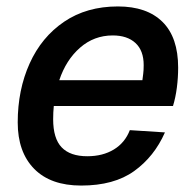

<svg xmlns="http://www.w3.org/2000/svg" viewBox="-20 -564 606 596"><path d="M232 12Q137 12 86 -40Q35 -92 35 -184Q35 -285 72 -367Q109 -449 179 -496.5Q249 -544 346 -544Q436 -544 484.5 -496Q533 -448 533 -354Q533 -323 529 -292Q525 -261 517 -235H147Q145 -215 145 -194Q145 -134 171.5 -106.5Q198 -79 251 -79Q299 -79 333.5 -100Q368 -121 383 -160L492 -153Q459 -78 396.5 -33Q334 12 232 12ZM330 -454Q272 -454 228.5 -416Q185 -378 164 -315H422Q423 -324 424.5 -334.5Q426 -345 426 -362Q426 -407 400.5 -430.5Q375 -454 330 -454Z"/></svg>

Font: Geist Medium
Style: Italic
Weight: 500
Italic angle: -12°
Designer: Basement.studio, Andrés Briganti, Mateo Zaragoza
Foundry: Basement.studio, Vercel, Andrés Briganti, Guido Ferreyra, Mateo Zaragoza
Version: Version 1.500; ttfautohint (v1.8.4.7-5d5b)